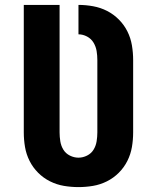

<svg xmlns="http://www.w3.org/2000/svg" viewBox="-20 -755 640 783"><path d="M300 8Q270 8 240.5 3Q211 -2 184 -15.5Q157 -29 135.5 -50.5Q114 -72 100.5 -99Q87 -126 82 -155.5Q77 -185 77 -215V-735H223V-215Q223 -197 226 -178.5Q229 -160 238.5 -144.5Q248 -129 265 -120.5Q282 -112 300 -112Q318 -112 335 -120.5Q352 -129 361.5 -144.5Q371 -160 374 -178.5Q377 -197 377 -215V-510Q377 -529 374 -547Q371 -565 361.5 -581Q352 -597 335 -606Q318 -615 300 -615V-735Q330 -735 360 -729.5Q390 -724 416.5 -710.5Q443 -697 464.5 -675.5Q486 -654 499.5 -627Q513 -600 518 -570Q523 -540 523 -510V-215Q523 -185 518 -155.5Q513 -126 499.5 -99Q486 -72 464.5 -50.5Q443 -29 416 -15.5Q389 -2 359.5 3Q330 8 300 8Z"/></svg>

Font: Iosevka Curly Heavy Extended
Style: Regular
Weight: 900
Width: 7
Monospace: yes
Designer: Belleve Invis
Foundry: Belleve Invis
Version: Version 11.1.0; ttfautohint (v1.8.3)